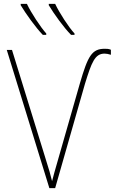

<svg xmlns="http://www.w3.org/2000/svg" viewBox="-20 -972 603 992"><path d="M347 -792H365V-799C335 -831 286 -907 265 -952H232V-945C259 -900 310 -829 347 -792ZM201 -792H219V-799C190 -831 140 -907 119 -952H87V-945C114 -900 165 -829 201 -792ZM235 0H265L419 -539C453 -649 470 -695 520 -695C529 -695 540 -693 553 -689V-715C541 -720 532 -720 521 -720C454 -720 434 -682 393 -542L283 -158C262 -87 258 -69 249 -36C240 -72 237 -85 210 -170L42 -714H15Z"/></svg>

Font: Noto Sans Mono SemiCondensed Thin
Style: Regular
Weight: 100
Width: 4
Designer: Monotype Design Team
Foundry: Monotype Imaging Inc.
Version: Version 2.014